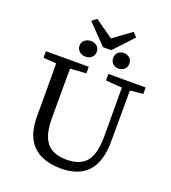

<svg xmlns="http://www.w3.org/2000/svg" viewBox="-185 -1200 1206 1351"><g transform="rotate(20 418.0 -524.5)"><path d="M526 -886Q544 -901 568 -901Q592 -901 610.5 -885.5Q629 -870 629 -843Q629 -816 610.5 -800Q592 -784 568 -784Q544 -784 526 -800Q508 -816 508 -843Q508 -870 526 -886ZM385 -843Q385 -816 366.5 -800Q348 -784 321.5 -784Q295 -784 275.5 -800Q256 -816 256 -843Q256 -870 275.5 -885.5Q295 -901 321.5 -901Q348 -901 366.5 -885.5Q385 -870 385 -843ZM611 -1033 477 -889H415L274 -1034L309 -1063L446 -966L581 -1064ZM426 15Q342 15 278 -14.5Q214 -44 179 -108Q145 -173 145 -275V-552Q145 -610 144 -669L47 -676V-686V-725H368V-676L249 -668Q249 -611 248 -554V-291Q248 -125 338 -79Q381 -57 441 -57Q545 -57 591.5 -114Q638 -171 638 -307L637 -667L515 -676V-725H794V-677L697 -667L696 -283Q695 -133 627.5 -59Q560 15 426 15Z"/></g></svg>

Font: Early Summer Mincho Screen
Style: Regular
Weight: 400
Designer: GuiWonder
Version: Version 1.002